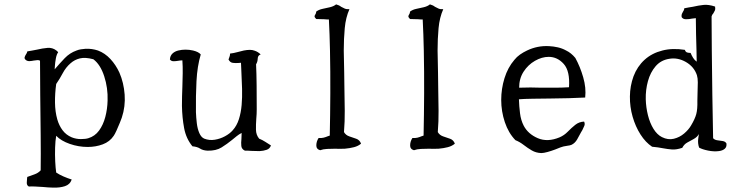

<svg xmlns="http://www.w3.org/2000/svg" viewBox="-20 -685 3423 878"><path d="M537 -147Q535 -141 528 -123.5Q521 -106 513 -88.5Q505 -71 500 -64Q482 -37 450 -25Q418 -13 381 -13Q339 -13 299 -27Q259 -41 237 -64Q233 -42 232 -10Q231 22 232.5 53Q234 84 237 104Q252 114 270.5 122Q289 130 308 136Q300 159 276.5 166.5Q253 174 223 173Q212 173 200 172Q188 171 176 170Q158 169 141.5 168Q125 167 112 168Q102 163 102.5 150Q103 137 104 128Q105 125 105 124Q122 118 138.5 112Q155 106 166 94Q167 24 166 -67Q165 -158 164 -249Q164 -291 163.5 -331Q163 -371 163 -407Q158 -411 150.5 -410Q143 -409 134 -408Q125 -406 115.5 -405.5Q106 -405 99 -410Q91 -416 92.5 -422.5Q94 -429 98 -435Q101 -439 102.5 -442.5Q104 -446 105 -450Q111 -451 116.5 -452Q122 -453 128 -454Q133 -455 138.5 -456Q144 -457 149 -458Q174 -464 197 -466Q220 -468 238 -454Q240 -453 242 -450.5Q244 -448 246 -446Q239 -437 235.5 -418Q232 -399 231 -383.5Q230 -368 230 -368Q253 -395 276 -419Q299 -443 330 -454Q340 -458 350 -459.5Q360 -461 372 -462Q401 -463 428 -454Q460 -442 485 -415Q510 -388 526 -353Q546 -307 550 -252.5Q554 -198 537 -147ZM472 -225Q474 -283 456.5 -336.5Q439 -390 407 -414Q370 -424 345.5 -418Q321 -412 303 -396Q281 -377 267 -350.5Q253 -324 237 -301Q231 -258 231.5 -216Q232 -174 242 -139Q250 -111 266 -89.5Q282 -68 308 -57Q328 -49 349.5 -49Q371 -49 384 -53Q414 -62 433 -88Q452 -114 461.5 -150Q471 -186 472 -225Z M1219 -20Q1214 -5 1199.5 0Q1185 5 1167 6Q1158 6 1148 5.5Q1138 5 1129 5Q1121 4 1113.5 4Q1106 4 1100 4Q1085 -3 1083.5 -17.5Q1082 -32 1084 -49Q1084 -56 1084.5 -63Q1085 -70 1085 -77Q1073 -71 1062.5 -62.5Q1052 -54 1041 -45Q1019 -27 993.5 -11Q968 5 929 4Q908 3 895 -5.5Q882 -14 860 -16Q831 -51 822 -99Q813 -147 812 -201Q812 -222 812.5 -244.5Q813 -267 814 -289Q815 -320 815.5 -350Q816 -380 814 -409Q810 -409 805 -408.5Q800 -408 795 -407Q784 -405 773.5 -405Q763 -405 757 -413Q758 -430 768.5 -440Q779 -450 795 -454Q803 -456 811.5 -457Q820 -458 828 -458Q837 -458 846 -457Q855 -456 863 -454Q888 -448 898 -436Q882 -382 878.5 -314Q875 -246 876 -172Q877 -147 880 -121.5Q883 -96 891.5 -76.5Q900 -57 914 -51Q937 -42 962 -46Q987 -50 1009 -62Q1031 -74 1044 -89Q1063 -110 1072.5 -140Q1082 -170 1085 -205Q1088 -240 1087 -278Q1086 -316 1084 -352Q1084 -364 1083 -375.5Q1082 -387 1082 -398Q1078 -398 1070 -397Q1058 -396 1045 -397.5Q1032 -399 1025 -413Q1027 -420 1029.5 -425.5Q1032 -431 1032 -440Q1049 -442 1065 -446.5Q1081 -451 1095 -454Q1110 -457 1123 -457Q1129 -457 1134.5 -456Q1140 -455 1145 -453Q1160 -448 1172 -436Q1159 -432 1158.5 -417Q1158 -402 1151 -391Q1153 -349 1153.5 -295Q1154 -241 1154 -185Q1154 -174 1153.5 -163.5Q1153 -153 1152 -142Q1150 -115 1150.5 -91.5Q1151 -68 1165 -51Q1180 -45 1193 -36.5Q1206 -28 1219 -20Z M1631 -28Q1618 -17 1599 -12Q1580 -7 1557 -5Q1547 -5 1536.5 -4.5Q1526 -4 1516 -5Q1495 -5 1476 -4Q1457 -3 1444 2Q1426 -3 1426.5 -21Q1427 -39 1437 -54Q1450 -53 1460 -55.5Q1470 -58 1479 -62Q1485 -64 1488 -65Q1490 -159 1490.5 -258Q1491 -357 1489 -454Q1488 -490 1487 -526Q1486 -562 1484 -596Q1481 -596 1475.5 -596Q1470 -596 1463 -597Q1454 -597 1444.5 -597.5Q1435 -598 1426 -598Q1418 -606 1418.5 -610.5Q1419 -615 1422 -619Q1424 -622 1425 -625Q1426 -628 1426 -632Q1438 -641 1455 -644.5Q1472 -648 1489 -652Q1506 -656 1517 -665Q1524 -663 1529.5 -660.5Q1535 -658 1540 -654Q1547 -650 1556 -646Q1565 -642 1578 -643Q1561 -605 1556.5 -556Q1552 -507 1552 -454Q1552 -429 1553 -403.5Q1554 -378 1554 -354Q1554 -335 1554.5 -316Q1555 -297 1555 -279Q1556 -227 1556.5 -178.5Q1557 -130 1553 -81Q1561 -67 1577 -61.5Q1593 -56 1609 -50.5Q1625 -45 1631 -28Z M2060 -28Q2047 -17 2028 -12Q2009 -7 1986 -5Q1976 -5 1965.5 -4.5Q1955 -4 1945 -5Q1924 -5 1905 -4Q1886 -3 1873 2Q1855 -3 1855.5 -21Q1856 -39 1866 -54Q1879 -53 1889 -55.5Q1899 -58 1908 -62Q1914 -64 1917 -65Q1919 -159 1919.5 -258Q1920 -357 1918 -454Q1917 -490 1916 -526Q1915 -562 1913 -596Q1910 -596 1904.5 -596Q1899 -596 1892 -597Q1883 -597 1873.5 -597.5Q1864 -598 1855 -598Q1847 -606 1847.5 -610.5Q1848 -615 1851 -619Q1853 -622 1854 -625Q1855 -628 1855 -632Q1867 -641 1884 -644.5Q1901 -648 1918 -652Q1935 -656 1946 -665Q1953 -663 1958.5 -660.5Q1964 -658 1969 -654Q1976 -650 1985 -646Q1994 -642 2007 -643Q1990 -605 1985.5 -556Q1981 -507 1981 -454Q1981 -429 1982 -403.5Q1983 -378 1983 -354Q1983 -335 1983.5 -316Q1984 -297 1984 -279Q1985 -227 1985.5 -178.5Q1986 -130 1982 -81Q1990 -67 2006 -61.5Q2022 -56 2038 -50.5Q2054 -45 2060 -28Z M2656 -239Q2623 -237 2581.5 -236Q2540 -235 2497 -234.5Q2454 -234 2416 -233.5Q2378 -233 2353 -231Q2354 -199 2358 -167Q2362 -135 2375 -110Q2395 -72 2439.5 -53Q2484 -34 2539 -57Q2560 -66 2576.5 -83Q2593 -100 2610.5 -114Q2628 -128 2651 -129Q2656 -119 2652 -109.5Q2648 -100 2643 -90Q2639 -83 2637 -80Q2629 -65 2619.5 -48Q2610 -31 2594 -23Q2588 -20 2572 -18Q2556 -16 2543 -11Q2536 -8 2519 -1.5Q2502 5 2484 10Q2466 15 2455 15Q2431 14 2412 3Q2393 -8 2375 -22Q2357 -36 2337 -44Q2305 -77 2288.5 -126.5Q2272 -176 2272 -228Q2272 -279 2287 -327.5Q2302 -376 2332 -411Q2343 -425 2358 -435.5Q2373 -446 2390 -454Q2438 -477 2491 -474Q2511 -473 2531 -468.5Q2551 -464 2569 -454Q2592 -443 2611 -420Q2633 -380 2647 -331.5Q2661 -283 2656 -239ZM2582 -286Q2587 -360 2558 -392.5Q2529 -425 2489 -425Q2458 -425 2426.5 -407Q2395 -389 2374.5 -357.5Q2354 -326 2354 -284Q2381 -285 2406 -285Q2431 -285 2455 -284Q2488 -284 2519 -284Q2550 -284 2582 -286Z M3302 -29Q3304 -13 3294 -4.5Q3284 4 3267 6Q3244 9 3217.5 3.5Q3191 -2 3177 -10Q3170 -30 3173 -51Q3176 -72 3176 -72Q3168 -58 3152.5 -49.5Q3137 -41 3122.5 -33Q3108 -25 3100 -9Q3073 0 3053 -1.5Q3033 -3 3012 -7Q3001 -9 2988.5 -11Q2976 -13 2962 -14Q2932 -34 2909 -70Q2886 -106 2873 -151Q2860 -196 2860.5 -244Q2861 -292 2877 -336Q2894 -381 2927.5 -411.5Q2961 -442 3009 -454Q3055 -466 3112 -457Q3112 -456 3112.5 -455.5Q3113 -455 3113 -454Q3116 -447 3122.5 -445Q3129 -443 3138 -443Q3143 -431 3149.5 -420.5Q3156 -410 3166 -403Q3166 -414 3165.5 -427Q3165 -440 3165 -454Q3164 -489 3163 -528.5Q3162 -568 3162 -602Q3158 -602 3154 -601Q3150 -600 3145 -600Q3131 -597 3117 -597Q3103 -597 3097 -607Q3096 -616 3098 -621Q3100 -626 3103 -631Q3105 -634 3107 -638Q3109 -642 3109 -647Q3120 -649 3129.5 -651Q3139 -653 3148 -654Q3174 -660 3197 -662.5Q3220 -665 3250 -655Q3252 -644 3249 -637Q3246 -630 3242 -624Q3239 -621 3237 -617.5Q3235 -614 3234 -610Q3234 -571 3234.5 -531.5Q3235 -492 3235 -453Q3237 -246 3241 -53Q3248 -45 3260.5 -43.5Q3273 -42 3285 -40Q3297 -38 3302 -29ZM3169 -224Q3169 -234 3169.5 -245.5Q3170 -257 3170 -268Q3171 -289 3171 -308.5Q3171 -328 3167 -341Q3154 -380 3116.5 -401.5Q3079 -423 3040 -416Q3002 -410 2978 -382Q2954 -354 2943 -314Q2932 -274 2933 -231Q2934 -194 2943 -158Q2952 -122 2968.5 -95.5Q2985 -69 3007 -58Q3035 -44 3061.5 -50.5Q3088 -57 3108.5 -74.5Q3129 -92 3140 -111Q3158 -141 3164 -163.5Q3170 -186 3169 -224Z"/></svg>

Font: Yuji Syuku
Style: Regular
Weight: 400
Designer: Kataoka Yuji
Foundry: Kinuta Font Factory
Version: Version 3.002